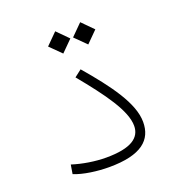

<svg xmlns="http://www.w3.org/2000/svg" viewBox="-123 -776 831 882"><g transform="rotate(-20 293.0 -334.5)"><path d="M262.2 1.5C421.4 1.5 479.5 -53.7 479.5 -140.6C479.5 -231.9 398.4 -341.8 292 -465.8L257.3 -439C358.9 -315.4 434.6 -212.4 434.6 -138.2C434.6 -80.6 387.7 -44.4 264.6 -44.4C210.9 -44.4 150.4 -54.2 100.1 -70.3L92.8 -25.9C137.7 -7.3 206.5 1.5 262.2 1.5ZM242.2 -561 296.4 -615.2 242.2 -669.9 187.5 -615.2ZM364.3 -561 418.5 -615.2 364.3 -669.9 309.6 -615.2Z"/></g></svg>

Font: Cascadia Code PL ExtraLight
Style: Regular
Weight: 200
Monospace: yes
Designer: Aaron Bell
Foundry: Saja Typeworks
Version: Version 2404.023